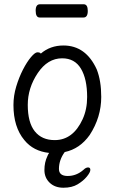

<svg xmlns="http://www.w3.org/2000/svg" viewBox="-20 -699 540 899"><path d="M371 96Q382 85 392.5 85Q403 85 403 96.5Q403 108 386.5 128Q370 148 343.5 164Q317 180 277 180Q237 180 212.5 156.5Q188 133 188 97Q188 61 202 32Q205 24 210 17Q136 9 94 -43Q43 -104 43 -207Q43 -251 56 -294Q69 -337 87.5 -373Q106 -409 125 -431.5Q144 -454 155 -454Q168 -454 171 -448Q215 -486 277 -486Q382 -486 433 -374Q454 -321 454 -245Q454 -150 400 -67Q354 -2 283 13Q256 50 256 92Q256 125 297 125Q338 125 371 96ZM236 -43Q322 -43 367 -141Q388 -187 388 -245Q388 -329 359 -377.5Q330 -426 271 -426Q203 -426 156.5 -356.5Q110 -287 110 -208Q110 -125 143 -84Q176 -43 236 -43ZM166 -617Q147 -617 147 -649Q147 -679 167 -679H372Q391 -679 391 -648Q391 -617 371 -617Z"/></svg>

Font: LXGW WenKai Mono Lite
Style: Regular
Weight: 400
Monospace: yes
Designer: LXGW / Fontworks Inc.
Foundry: LXGW / Fontworks Inc.
Version: Version 1.520; June 14, 2025